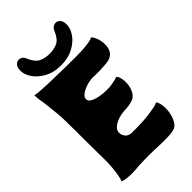

<svg xmlns="http://www.w3.org/2000/svg" viewBox="-300 -1124 1234 1234"><g transform="rotate(-45 316.5 -507.0)"><path d="M424 -992Q434 -1016 454.5 -1021.5Q475 -1027 492 -1013Q509 -999 509 -964Q509 -929 483.5 -892Q458 -855 410.5 -829.5Q363 -804 298 -804Q233 -804 186 -829.5Q139 -855 113.5 -892Q88 -929 88 -964Q88 -999 105 -1013Q122 -1027 142.5 -1021.5Q163 -1016 172 -992Q195 -939 226 -924Q257 -909 298 -909Q340 -909 371 -924Q402 -939 424 -992ZM456 -182Q470 -184 492 -187Q514 -190 533.5 -194.5Q553 -199 560 -205Q572 -194 576.5 -160.5Q581 -127 574 -91Q568 -60 552.5 -33Q537 -6 509 0Q486 5 455 6Q424 7 391.5 6Q359 5 332.5 4Q306 3 292 3Q279 3 249.5 3.5Q220 4 198 5Q172 8 140.5 9Q109 10 83 7Q57 4 45 -3Q52 -17 57 -45.5Q62 -74 65 -108Q68 -142 68 -173Q67 -184 67 -235.5Q67 -287 66 -356V-441Q65 -477 65 -501Q65 -525 65 -527Q65 -560 61.5 -598Q58 -636 54 -670.5Q50 -705 47 -727Q43 -744 41.5 -760.5Q40 -777 40 -790Q47 -787 79 -784.5Q111 -782 153 -780Q156 -780 182 -779.5Q208 -779 246.5 -778Q285 -777 326 -776.5Q367 -776 401 -776Q435 -776 451 -777Q492 -779 521 -783.5Q550 -788 560 -796Q572 -786 582.5 -758.5Q593 -731 593 -701Q594 -672 580.5 -646.5Q567 -621 532 -612Q518 -609 491 -607Q464 -605 438 -604.5Q412 -604 401 -605Q371 -608 337.5 -598.5Q304 -589 281 -573.5Q258 -558 257 -540Q256 -523 271.5 -512Q287 -501 311.5 -494.5Q336 -488 364 -486Q392 -484 416 -485Q436 -487 462 -492Q488 -497 495 -502Q508 -491 513.5 -461Q519 -431 512 -399Q507 -373 492.5 -351Q478 -329 451 -321Q430 -315 414.5 -313.5Q399 -312 399 -312Q340 -311 300 -291Q260 -271 255 -243Q252 -219 266 -199Q280 -179 308 -177Q327 -176 356.5 -176.5Q386 -177 414.5 -178.5Q443 -180 456 -182Z"/></g></svg>

Font: Potta One
Style: Regular
Weight: 400
Designer: 108,108go
Foundry: Font Zone 108
Version: Version 1.000